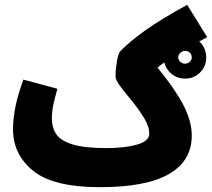

<svg xmlns="http://www.w3.org/2000/svg" viewBox="-20 -755 879 796"><path d="M835 -517Q835 -480 809.5 -454.5Q784 -429 747 -429Q716 -429 692.5 -447.5Q669 -466 661 -496Q641 -482 633 -475Q705 -387 740 -320Q775 -253 775 -193Q775 -88 680.5 -33.5Q586 21 394 21Q202 21 118 -46.5Q34 -114 34 -219Q34 -310 77 -425L218 -387Q207 -349 201 -320.5Q195 -292 195 -265Q195 -226 213 -199Q231 -172 280.5 -156.5Q330 -141 420 -141Q497 -141 548 -155.5Q599 -170 599 -201Q599 -227 582 -257.5Q565 -288 534 -328L516 -350Q488 -383 473.5 -404.5Q459 -426 459 -438Q459 -465 464.5 -499.5Q470 -534 480 -544Q518 -583 581.5 -628.5Q645 -674 756 -735L839 -601L806 -583Q820 -571 827.5 -553.5Q835 -536 835 -517ZM775 -517Q775 -529 767 -536.5Q759 -544 747 -544Q736 -544 727.5 -536Q719 -528 719 -517Q719 -506 727.5 -498.5Q736 -491 747 -491Q758 -491 766.5 -498.5Q775 -506 775 -517Z"/></svg>

Font: Noto Sans Arabic CondBlack
Style: Regular
Weight: 900
Width: 3
Designer: Nadine Chahine
Foundry: Monotype Imaging Inc.
Version: Version 1.001